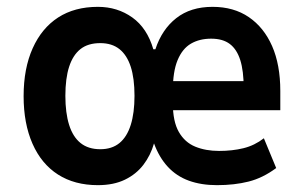

<svg xmlns="http://www.w3.org/2000/svg" viewBox="-20 -531 888 561"><path d="M266 10Q198 10 149.5 -21Q101 -52 75 -111Q49 -170 49 -250Q49 -331 75.5 -390Q102 -449 150 -480Q198 -511 266 -511Q323 -511 366.5 -480Q410 -449 428 -387H434Q453 -445 495 -478Q537 -511 601 -511Q663 -511 707 -481Q751 -451 775 -396.5Q799 -342 799 -265V-209H468V-294H706L692 -274Q692 -324 682 -355.5Q672 -387 651.5 -402.5Q631 -418 597 -418Q563 -418 538 -403.5Q513 -389 499 -355.5Q485 -322 485 -266V-230Q485 -176 502.5 -145.5Q520 -115 550.5 -102.5Q581 -90 620 -90Q659 -90 691.5 -98Q724 -106 751 -127L787 -40Q748 -11 706.5 -0.5Q665 10 614 10Q568 10 532 -3Q496 -16 470.5 -43.5Q445 -71 430 -112Q420 -77 399 -49.5Q378 -22 345 -6Q312 10 266 10ZM273 -95Q307 -95 329 -113Q351 -131 362 -166Q373 -201 373 -251Q373 -302 362 -336Q351 -370 329 -387.5Q307 -405 273 -405Q237 -405 215 -387.5Q193 -370 182 -336Q171 -302 171 -251Q171 -201 182 -166Q193 -131 215.5 -113Q238 -95 273 -95Z"/></svg>

Font: Nunito Sans 7pt Condensed
Style: Bold
Weight: 700
Width: 3
Designer: Vernon Adams
Foundry: Vernon Adams
Version: Version 3.101;gftools[0.9.27]